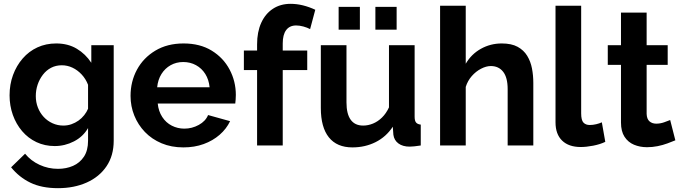

<svg xmlns="http://www.w3.org/2000/svg" viewBox="-20 -760 3557 1003"><path d="M266 3Q214 3 170.5 -17.5Q127 -38 95.5 -75Q64 -112 47 -160Q30 -208 30 -262Q30 -319 48 -368Q66 -417 98.5 -454.5Q131 -492 175.5 -512.5Q220 -533 274 -533Q335 -533 381 -505.5Q427 -478 457 -432V-524H574V-25Q574 53 536.5 108.5Q499 164 433 193.5Q367 223 283 223Q198 223 139 194.5Q80 166 38 114L111 43Q141 80 186.5 101Q232 122 283 122Q326 122 361.5 106.5Q397 91 418.5 58.5Q440 26 440 -25V-91Q414 -46 366.5 -21.5Q319 3 266 3ZM311 -104Q333 -104 353 -111Q373 -118 390 -130Q407 -142 420 -158.5Q433 -175 440 -192V-317Q428 -348 406.5 -371Q385 -394 358.5 -406.5Q332 -419 303 -419Q272 -419 247 -406Q222 -393 204 -369.5Q186 -346 176.5 -317.5Q167 -289 167 -258Q167 -226 178 -198Q189 -170 208.5 -149Q228 -128 254.5 -116Q281 -104 311 -104Z M938 10Q875 10 824 -11.5Q773 -33 737 -70.5Q701 -108 681.5 -156.5Q662 -205 662 -259Q662 -334 695.5 -396Q729 -458 791.5 -495.5Q854 -533 939 -533Q1025 -533 1086 -495.5Q1147 -458 1179.5 -396.5Q1212 -335 1212 -264Q1212 -252 1211 -239.5Q1210 -227 1209 -219H804Q808 -179 827.5 -149Q847 -119 877.5 -103.5Q908 -88 943 -88Q983 -88 1018.5 -107.5Q1054 -127 1067 -159L1182 -127Q1163 -87 1127.5 -56Q1092 -25 1044 -7.5Q996 10 938 10ZM801 -304H1075Q1071 -344 1052.5 -373.5Q1034 -403 1004 -419.5Q974 -436 937 -436Q901 -436 871.5 -419.5Q842 -403 823.5 -373.5Q805 -344 801 -304Z M1323 0V-394H1254V-496H1323V-528Q1323 -593 1344.5 -640.5Q1366 -688 1405.5 -714Q1445 -740 1498 -740Q1530 -740 1562.5 -732Q1595 -724 1627 -709L1600 -608Q1585 -616 1565 -621.5Q1545 -627 1527 -627Q1493 -627 1475 -603Q1457 -579 1457 -533V-496H1585V-394H1457V0Z M1656 -196V-524H1790V-225Q1790 -165 1812 -134.5Q1834 -104 1877 -104Q1903 -104 1928.5 -114.5Q1954 -125 1975.5 -146Q1997 -167 2012 -199V-524H2146V-150Q2146 -129 2153.5 -120Q2161 -111 2178 -109V0Q2158 3 2144.5 4.5Q2131 6 2120 6Q2084 6 2061.5 -10.5Q2039 -27 2035 -56L2032 -98Q1997 -45 1942 -17.5Q1887 10 1821 10Q1740 10 1698 -42.5Q1656 -95 1656 -196ZM1749 -605V-724H1860V-605ZM1941 -605V-724H2052V-605Z M2766 0H2632V-294Q2632 -355 2608.5 -385Q2585 -415 2544 -415Q2520 -415 2493 -401Q2466 -387 2444.5 -362.5Q2423 -338 2413 -306V0H2279V-730H2413V-427Q2442 -477 2492 -505Q2542 -533 2601 -533Q2652 -533 2684 -515.5Q2716 -498 2734 -468.5Q2752 -439 2759 -402.5Q2766 -366 2766 -327Z M2882 -730H3016V-168Q3016 -132 3028 -119.5Q3040 -107 3061 -107Q3077 -107 3094 -111Q3111 -115 3124 -121L3142 -19Q3115 -6 3079 1Q3043 8 3014 8Q2951 8 2916.5 -25.5Q2882 -59 2882 -121Z M3508 -27Q3491 -20 3467 -11Q3443 -2 3415.5 3.5Q3388 9 3360 9Q3323 9 3292 -4Q3261 -17 3242.5 -45.5Q3224 -74 3224 -120V-421H3155V-524H3224V-694H3358V-524H3468V-421H3358V-165Q3359 -138 3373 -126Q3387 -114 3408 -114Q3429 -114 3449 -121Q3469 -128 3481 -133Z"/></svg>

Font: Raleway Thin
Style: Bold
Weight: 700
Version: Version 4.026